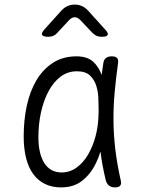

<svg xmlns="http://www.w3.org/2000/svg" viewBox="-20 -805 640 835"><path d="M246 10Q206 10 175.5 -5Q145 -20 124.5 -48Q104 -76 93.5 -117.5Q83 -159 83 -212Q83 -282 96.5 -345Q110 -408 138.5 -456Q167 -504 210.5 -532Q254 -560 313 -560Q360 -560 386 -536Q410 -513 422 -479Q425 -503 429 -528Q431 -545 440.5 -552.5Q450 -560 466 -560Q483 -560 489.5 -552.5Q496 -545 493 -528Q484 -463 478.5 -402Q473 -341 473.5 -280Q474 -219 481.5 -155.5Q489 -92 505 -21Q509 -6 503 2Q497 10 480.5 10Q464 10 454 2Q444 -6 440 -21Q424 -87 417 -146Q409 -119 397 -95Q375 -49 338 -19.5Q301 10 246 10ZM248 -55Q284 -55 313.5 -76.5Q343 -98 363.5 -133.5Q384 -169 396 -214Q406 -253 408 -294Q408 -309 409 -324Q409 -345 408 -367Q408 -401 399.5 -429.5Q391 -458 371.5 -476.5Q352 -495 314 -495Q275 -495 244 -472Q213 -449 191.5 -409Q170 -369 158.5 -317.5Q147 -266 147 -209Q147 -136 173 -95.5Q199 -55 248 -55ZM190 -645Q167 -645 163 -653.5Q159 -662 175 -679L247 -759Q259 -772 273.5 -778.5Q288 -785 305 -785Q322 -785 336.5 -778.5Q351 -772 363 -759L436 -678Q452 -662 448.5 -653.5Q445 -645 422 -645Q410 -645 400.5 -649Q391 -653 383 -661L329 -718Q317 -730 305 -730Q293 -730 281 -718L229 -662Q221 -653 211.5 -649Q202 -645 190 -645Z"/></svg>

Font: Maple Mono NL ExtraLight
Style: Regular
Weight: 275
Monospace: yes
Designer: subframe7536
Version: Version 7.000